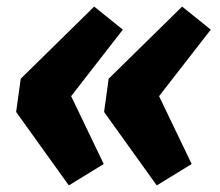

<svg xmlns="http://www.w3.org/2000/svg" viewBox="-20 -579 667 583"><path d="M196 -287 353 -489 266 -559 43 -340 29 -239 189 -16 295 -81ZM463 -287 620 -489 533 -559 310 -340 296 -239 456 -16 562 -81Z"/></svg>

Font: Fira Sans OT
Style: Bold Italic
Weight: 700
Italic angle: -8°
Designer: Carrois Corporate & Edenspiekermann
Foundry: Carrois Corporate GbR & Edenspiekermann AG
Version: Version 2.001